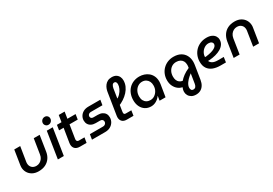

<svg xmlns="http://www.w3.org/2000/svg" viewBox="44 -1870 4568 3215"><g transform="rotate(-30 2328.5 -262.5)"><path d="M600 -510 554 -214Q544 -146 509 -95Q474 -44 417.5 -16Q361 12 283 12Q216 12 166 -15.5Q116 -43 89 -90Q62 -137 62 -194Q62 -203 63.5 -214.5Q65 -226 66 -236L109 -510H224L179 -228Q178 -221 177.5 -214.5Q177 -208 177 -202Q177 -151 209 -118.5Q241 -86 296 -86Q330 -86 360.5 -102.5Q391 -119 412.5 -149Q434 -179 440 -221L486 -510Z M658 0 738 -510H853L773 0ZM814 -581Q783 -581 763 -602Q743 -623 743 -651Q743 -672 753.5 -690Q764 -708 782 -718.5Q800 -729 822 -729Q852 -729 872 -709Q892 -689 892 -659Q892 -638 881.5 -620Q871 -602 853.5 -591.5Q836 -581 814 -581Z M1086 0Q1025 0 993 -30.5Q961 -61 961 -115Q961 -130 964 -147L1043 -638H1157L1082 -165Q1079 -148 1079 -139Q1079 -121 1089.5 -109.5Q1100 -98 1121 -98H1229L1213 0ZM919 -412 934 -510H1295L1280 -412Z M1318 -1 1334 -99H1586Q1607 -99 1621.5 -107Q1636 -115 1644.5 -129Q1653 -143 1653 -159Q1653 -181 1638 -195.5Q1623 -210 1595 -210H1512Q1464 -210 1429.5 -227Q1395 -244 1376.5 -275Q1358 -306 1358 -347Q1358 -389 1379.5 -426.5Q1401 -464 1442.5 -487.5Q1484 -511 1545 -511H1774L1758 -413H1534Q1515 -413 1501.5 -405.5Q1488 -398 1481 -386.5Q1474 -375 1473 -361Q1473 -339 1486.5 -326Q1500 -313 1527 -313H1609Q1659 -313 1693.5 -296Q1728 -279 1746.5 -249Q1765 -219 1765 -178Q1765 -130 1741.5 -89.5Q1718 -49 1675 -25Q1632 -1 1574 -1Z M1992 0Q1934 0 1904 -30.5Q1874 -61 1874 -111Q1874 -119 1875 -127Q1876 -135 1877 -144L1944 -566Q1948 -592 1959 -622Q1970 -652 1991 -680Q2012 -708 2045 -725.5Q2078 -743 2125 -743Q2176 -743 2208.5 -722.5Q2241 -702 2256.5 -669.5Q2272 -637 2272 -599Q2272 -541 2249.5 -490Q2227 -439 2187.5 -395.5Q2148 -352 2097 -318.5Q2046 -285 1989 -262L1997 -369Q2049 -389 2085 -426.5Q2121 -464 2140.5 -507.5Q2160 -551 2160 -588Q2160 -614 2150 -629.5Q2140 -645 2119 -645Q2095 -645 2080.5 -624.5Q2066 -604 2059 -568L1995 -163Q1994 -156 1993 -146.5Q1992 -137 1992 -131Q1992 -114 2001.5 -106Q2011 -98 2028 -98H2135L2120 0Z M2459 13Q2396 13 2348 -17Q2300 -47 2273.5 -101Q2247 -155 2247 -225Q2247 -290 2267.5 -345Q2288 -400 2326 -439.5Q2364 -479 2416.5 -500.5Q2469 -522 2531 -522Q2576 -522 2620.5 -508Q2665 -494 2701.5 -464.5Q2738 -435 2760 -389Q2782 -343 2782 -278Q2781 -263 2780 -250.5Q2779 -238 2777 -226L2740 0H2625L2639 -86H2637Q2604 -40 2557 -13.5Q2510 13 2459 13ZM2500 -85Q2545 -85 2582 -110Q2619 -135 2642 -177.5Q2665 -220 2665 -272Q2666 -316 2649.5 -349.5Q2633 -383 2602 -403Q2571 -423 2527 -423Q2483 -423 2445 -398Q2407 -373 2385 -329.5Q2363 -286 2363 -232Q2363 -186 2380 -153.5Q2397 -121 2428 -103Q2459 -85 2500 -85Z M3209 218Q3159 218 3124.5 198.5Q3090 179 3071.5 147Q3053 115 3053 78Q3053 57 3058.5 34.5Q3064 12 3071 -4Q3027 -12 2989 -41.5Q2951 -71 2927 -120Q2903 -169 2903 -233Q2903 -295 2924.5 -347.5Q2946 -400 2985 -439Q3024 -478 3076.5 -500Q3129 -522 3191 -522Q3272 -522 3327 -491.5Q3382 -461 3411 -407Q3440 -353 3440 -282Q3440 -268 3438.5 -253.5Q3437 -239 3435 -224L3393 40Q3384 97 3359 137Q3334 177 3296 197.5Q3258 218 3209 218ZM3210 121Q3241 121 3256.5 100.5Q3272 80 3277 46L3306 -137Q3288 -123 3268 -106.5Q3248 -90 3229.5 -70.5Q3211 -51 3196 -29.5Q3181 -8 3171.5 15Q3162 38 3162 62Q3162 87 3173.5 104Q3185 121 3210 121ZM3127 -95Q3157 -131 3204.5 -166.5Q3252 -202 3321 -232L3325 -258Q3326 -267 3326.5 -274.5Q3327 -282 3327 -290Q3327 -332 3310 -362Q3293 -392 3261.5 -408Q3230 -424 3187 -424Q3138 -424 3100.5 -399.5Q3063 -375 3041.5 -332.5Q3020 -290 3020 -235Q3020 -195 3032.5 -165.5Q3045 -136 3069 -118Q3093 -100 3127 -95Z M3802 0Q3723 0 3662 -23.5Q3601 -47 3566.5 -97.5Q3532 -148 3532 -226Q3532 -290 3554.5 -344.5Q3577 -399 3617 -438.5Q3657 -478 3711.5 -500Q3766 -522 3830 -522Q3889 -522 3928.5 -503Q3968 -484 3988 -452.5Q4008 -421 4008 -385Q4008 -335 3982.5 -297Q3957 -259 3913 -233Q3869 -207 3811 -191.5Q3753 -176 3688 -172Q3679 -171 3672.5 -171Q3666 -171 3660 -172Q3674 -137 3710.5 -117.5Q3747 -98 3810 -98H3922L3908 0ZM3649 -252Q3654 -252 3659 -252Q3664 -252 3670 -252Q3728 -259 3769.5 -270.5Q3811 -282 3838 -297.5Q3865 -313 3877.5 -330.5Q3890 -348 3890 -367Q3890 -391 3870 -407.5Q3850 -424 3813 -424Q3769 -424 3731.5 -399.5Q3694 -375 3672 -336Q3650 -297 3649 -255Q3649 -254 3649 -253.5Q3649 -253 3649 -252Z M4057 0 4103 -296Q4115 -364 4149.5 -415Q4184 -466 4240.5 -494Q4297 -522 4374 -522Q4442 -522 4491.5 -494.5Q4541 -467 4568 -420Q4595 -373 4595 -316Q4595 -307 4594 -296Q4593 -285 4591 -274L4548 0H4434L4478 -282Q4479 -289 4479.5 -295.5Q4480 -302 4480 -308Q4480 -360 4448 -392Q4416 -424 4362 -424Q4327 -424 4296.5 -407.5Q4266 -391 4245 -361Q4224 -331 4217 -289L4172 0Z"/></g></svg>

Font: MuseoModerno Thin Medium
Style: Italic
Weight: 500
Italic angle: -9°
Version: Version 1.003